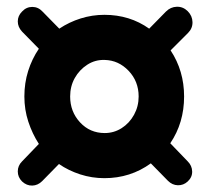

<svg xmlns="http://www.w3.org/2000/svg" viewBox="-20 -538 640 583"><path d="M47 13Q34 0 34 -17.5Q34 -35 47 -48L98 -101Q78 -132 66 -168.5Q54 -205 54 -245Q54 -286 65.5 -322.5Q77 -359 98 -390L47 -442Q34 -456 34 -473Q34 -490 47 -503Q60 -517 78 -517Q96 -517 109 -503L160 -451Q190 -471 225 -482Q260 -493 297 -493Q374 -493 433 -451L484 -503Q498 -517 517 -517.5Q536 -518 550 -504Q564 -490 564.5 -471Q565 -452 551 -438L498 -385Q539 -323 539 -245Q539 -165 497 -103L550 -48Q563 -35 563.5 -17.5Q564 0 550 13Q537 25 520 24.5Q503 24 490 11L438 -42Q376 3 297 3Q259 3 223.5 -8.5Q188 -20 159 -40L108 12Q95 25 78 25.5Q61 26 47 13ZM298 -134Q326 -134 349.5 -149Q373 -164 387 -189.5Q401 -215 401 -245Q401 -291 370.5 -323Q340 -355 298 -356Q269 -357 245 -341.5Q221 -326 207 -301Q193 -276 193 -245Q193 -199 223 -166.5Q253 -134 298 -134Z"/></svg>

Font: Chiron GoRound TC H
Style: Regular
Weight: 900
Designer: Ryoko NISHIZUKA 西塚涼子 (kana, bopomofo & ideographs); Paul D. Hunt (Latin, Greek & Cyrillic); Sandoll Communications 산돌커뮤니
Foundry: Adobe
Version: Version 1.000;hotconv 1.1.1;makeotfexe 2.6.0